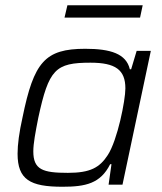

<svg xmlns="http://www.w3.org/2000/svg" viewBox="-20 -704 619 732"><path d="M237 -684 226 -637H514L524 -684ZM218 8C306 8 363 -4 400 -78H405L394 0H447L555 -510H501L480 -440H475C461 -499 402 -518 305 -518C151 -518 109 -467 66 -257C53 -199 47 -153 47 -118C47 -19 95 8 218 8ZM239 -45C143 -45 107 -57 107 -127C107 -157 115 -199 126 -255C166 -440 191 -465 325 -465C420 -465 458 -438 458 -367C458 -321 428 -170 391 -113C360 -65 324 -45 239 -45Z"/></svg>

Font: Saira UNSAM Light Italic
Style: Regular
Weight: 300
Italic angle: -12°
Designer: Hector Gatti with collaboration of the Omnibus-Type team
Foundry: Omnibus-Type
Version: Version 0.072;PS 000.072;hotconv 1.0.88;makeotf.lib2.5.64775